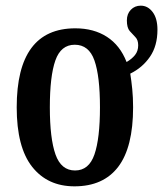

<svg xmlns="http://www.w3.org/2000/svg" viewBox="-20 -648 577 678"><path d="M243 10Q148 10 93.5 -59Q39 -128 39 -269Q39 -548 246 -548Q311 -548 357.5 -518Q404 -488 427 -429Q446 -440 457 -454Q468 -468 468 -488Q468 -507 458 -517Q448 -527 438 -538.5Q428 -550 428 -576Q428 -599 442 -613.5Q456 -628 477 -628Q502 -628 519 -605.5Q536 -583 536 -543Q536 -486 509.5 -447.5Q483 -409 440 -388Q444 -363 447 -333.5Q450 -304 450 -269Q450 -128 397.5 -59Q345 10 243 10ZM245 -46Q294 -46 313.5 -102.5Q333 -159 333 -269Q333 -379 313.5 -434.5Q294 -490 244 -490Q195 -490 175.5 -434.5Q156 -379 156 -269Q156 -159 176 -102.5Q196 -46 245 -46Z"/></svg>

Font: Noto Serif ExtraCondensed SemiBold
Style: Regular
Weight: 600
Width: 2
Designer: Monotype Design Team
Foundry: Monotype Imaging Inc.
Version: Version 2.015; ttfautohint (v1.8.4.7-5d5b)